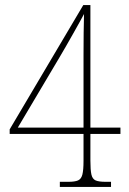

<svg xmlns="http://www.w3.org/2000/svg" viewBox="-20 -734 505 754"><path d="M215 0V-20H248Q274 -20 286.5 -25.5Q299 -31 303.5 -48.5Q308 -66 308 -103V-208H18V-226L307 -714H335V-233H453V-208H335V-103Q335 -66 339 -48.5Q343 -31 355.5 -25.5Q368 -20 395 -20H416V0ZM50 -233H308V-446Q308 -475 308 -518Q308 -561 308.5 -604.5Q309 -648 310 -679Q306 -671 294.5 -650.5Q283 -630 268.5 -604Q254 -578 239.5 -553Q225 -528 215 -511Z"/></svg>

Font: Noto Serif Thai Condensed Thin
Style: Regular
Weight: 100
Width: 3
Designer: Monotype Design Team
Foundry: Monotype Imaging Inc.
Version: Version 2.001; ttfautohint (v1.8.4.7-5d5b)